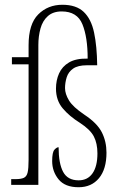

<svg xmlns="http://www.w3.org/2000/svg" viewBox="-20 -776 504 806"><path d="M310 10Q253 10 226 -23Q199 -56 199 -100Q199 -137 208.5 -147.5Q218 -158 226 -158Q226 -90 245 -54.5Q264 -19 310 -19Q348 -19 368.5 -48.5Q389 -78 389 -132Q389 -174 374 -203Q359 -232 316 -260Q271 -288 243 -321.5Q215 -355 215 -404Q215 -439 228 -468Q241 -497 270 -514Q299 -531 348 -530Q348 -620 326 -674Q304 -728 239 -728Q203 -728 181 -708.5Q159 -689 150 -656.5Q141 -624 141 -587V0H27V-24H45Q68 -24 80 -29.5Q92 -35 96 -52Q100 -69 100 -105V-506H30V-536H100V-586Q100 -675 140.5 -715.5Q181 -756 242 -756Q300 -756 331.5 -726Q363 -696 375 -639Q387 -582 388 -502H345Q307 -502 287 -488Q267 -474 260 -451.5Q253 -429 253 -406Q253 -382 269.5 -354.5Q286 -327 335 -294Q388 -259 407.5 -220.5Q427 -182 427 -135Q427 -66 395.5 -28Q364 10 310 10Z"/></svg>

Font: Noto Serif ExtraCondensed ExtraLight
Style: Regular
Weight: 200
Width: 2
Designer: Monotype Design Team
Foundry: Monotype Imaging Inc.
Version: Version 2.015